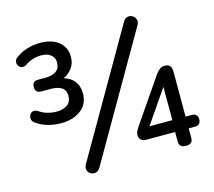

<svg xmlns="http://www.w3.org/2000/svg" viewBox="-105 -851 1109 996"><g transform="rotate(-15 449.5 -353.0)"><path d="M315 -3Q305 13 291 16Q277 19 264.5 12Q252 5 247.5 -9Q243 -23 253 -40L635 -702Q645 -719 659 -722Q673 -725 685.5 -717.5Q698 -710 702.5 -696Q707 -682 697 -665ZM780 3Q743 3 743 -29V-81H588Q570 -81 560 -90.5Q550 -100 550 -115Q550 -126 554.5 -135.5Q559 -145 566 -156L733 -399Q741 -410 752.5 -418.5Q764 -427 780 -427Q816 -427 816 -387V-144H851Q864 -144 872.5 -136.5Q881 -129 881 -113Q881 -97 872.5 -89Q864 -81 851 -81H816V-29Q816 3 780 3ZM186 -278Q107 -278 54 -316Q36 -327 36.5 -344.5Q37 -362 50 -372Q63 -382 84 -370Q104 -356 128.5 -349Q153 -342 178 -342Q212 -342 234.5 -357.5Q257 -373 257 -406Q257 -437 235.5 -450.5Q214 -464 178 -464H127Q95 -464 95 -496Q95 -527 127 -527H166Q203 -527 224 -542Q245 -557 245 -588Q245 -614 226 -629.5Q207 -645 173 -645Q152 -645 129 -638Q106 -631 87 -617Q67 -606 53.5 -615.5Q40 -625 39.5 -642.5Q39 -660 59 -671Q85 -690 118 -699.5Q151 -709 185 -709Q248 -709 285 -679Q322 -649 322 -599Q322 -563 303 -537.5Q284 -512 256 -500Q291 -491 312 -465Q333 -439 333 -398Q333 -341 291 -309.5Q249 -278 186 -278ZM745 -144V-323L622 -144Z"/></g></svg>

Font: Chiron GoRound TC
Style: Regular
Weight: 400
Designer: Ryoko NISHIZUKA 西塚涼子 (kana, bopomofo & ideographs); Paul D. Hunt (Latin, Greek & Cyrillic); Sandoll Communications 산돌커뮤니
Foundry: Adobe
Version: Version 1.000;hotconv 1.1.1;makeotfexe 2.6.0